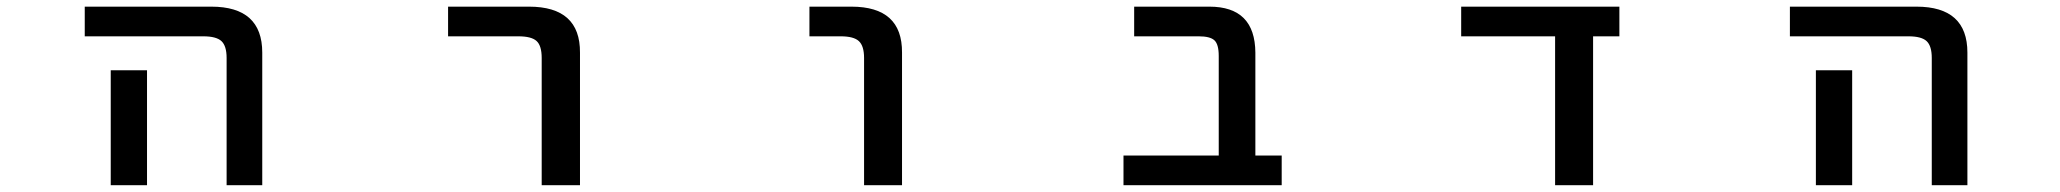

<svg xmlns="http://www.w3.org/2000/svg" viewBox="-20 -542 6040 563"><path d="M228.5 -435.5V-522.5H599.6Q749 -522.5 749 -387.7V1H644.5V-372.1Q644.5 -407.2 629.4 -421.4Q614.3 -435.5 576.2 -435.5ZM411.1 -335.9V-101.6V1H304.7V-101.6V-335.9Z M1293.9 -435.5V-522.5H1531.2Q1681.6 -522.5 1680.7 -387.7V1H1568.4V-372.1Q1568.4 -408.2 1553.2 -421.9Q1538.1 -435.5 1500 -435.5Z M2353.5 -435.5V-522.5H2476.6Q2626 -522.5 2625 -387.7V1H2513.7V-372.1Q2513.7 -407.2 2498.5 -421.4Q2483.4 -435.5 2445.3 -435.5Z M3553.7 -377.9Q3553.7 -412.1 3541 -423.8Q3528.3 -435.5 3495.1 -435.5H3305.7V-522.5H3526.4Q3660.2 -522.5 3661.1 -387.7V-85.9H3738.3V1H3274.4V-85.9H3553.7Z M4651.4 1H4540V-435.5H4264.6V-522.5H4728.5V-435.5H4651.4Z M5228.5 -435.5V-522.5H5599.6Q5749 -522.5 5749 -387.7V1H5644.5V-372.1Q5644.5 -407.2 5629.4 -421.4Q5614.3 -435.5 5576.2 -435.5ZM5411.1 -335.9V-101.6V1H5304.7V-101.6V-335.9Z"/></svg>

Font: GenEi Gothic M SemiBold
Style: Regular
Weight: 500
Designer: o_tamon (Modified); [Source Han Sans]
Ryoko NISHIZUKA  (kana & ideographs); Paul D. Hunt (Latin, Greek & Cyrillic); Wenl
Version: Version 1.1a;Original Version 1.004